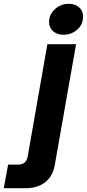

<svg xmlns="http://www.w3.org/2000/svg" viewBox="-143 -798 460 1017"><path d="M-123 199 -100 74H-48Q-28 74 -14.5 64.5Q-1 55 4 29L108 -564H260L147 77Q137 135 96.5 167Q56 199 -8 199ZM117 -681Q117 -722 148.5 -750Q180 -778 221 -778Q254 -778 275.5 -759.5Q297 -741 297 -711Q297 -668 266 -641Q235 -614 193 -614Q160 -614 138.5 -632.5Q117 -651 117 -681Z"/></svg>

Font: Open Sauce One ExtraBold Italic
Style: Regular
Weight: 800
Italic angle: -10°
Designer: Alfredo Marco Pradil
Foundry: Creative Sauce Fz LLC
Version: Version 1.477